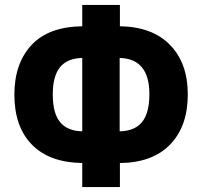

<svg xmlns="http://www.w3.org/2000/svg" viewBox="-20 -744 816 775"><path d="M312 11V-86Q179 -88 108.5 -160.5Q38 -233 38 -362Q38 -487 106.5 -561.5Q175 -636 312 -638V-724H464V-638Q595 -636 666.5 -562.5Q738 -489 738 -363Q738 -234 666.5 -160.5Q595 -87 464 -86V11ZM463 -214Q524 -215 553.5 -251.5Q583 -288 583 -364Q583 -507 463 -510ZM312 -214V-510Q252 -509 222.5 -473Q193 -437 193 -363Q193 -286 223 -250.5Q253 -215 312 -214Z"/></svg>

Font: Noto Sans Condensed ExtraBold
Style: Regular
Weight: 800
Width: 3
Designer: Monotype Design Team
Foundry: Monotype Imaging Inc.
Version: Version 2.013; ttfautohint (v1.8.4.7-5d5b)